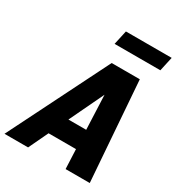

<svg xmlns="http://www.w3.org/2000/svg" viewBox="-266 -1040 1077 1170"><g transform="rotate(30 272.5 -455.0)"><path d="M-55 0 295 -700H493L545 0H375L369 -137H176L111 0ZM239 -270H364L354 -511ZM252 -810 274 -910H596L574 -810Z"/></g></svg>

Font: Red Hat Mono
Style: Bold Italic
Weight: 700
Italic angle: -12°
Monospace: yes
Designer: Pentagram, MCKL
Foundry: Pentagram, MCKL
Version: Version 1.023; ttfautohint (v1.8.3)